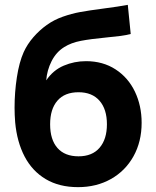

<svg xmlns="http://www.w3.org/2000/svg" viewBox="-20 -755 644 791"><path d="M42.5 -251Q40 -282 40 -311.5Q40 -374.5 49.5 -436.5Q59 -498.5 77.5 -540Q92.5 -573 117.5 -601.8Q142.5 -630.5 172.5 -652Q202.5 -673.5 238.8 -686.2Q275 -699 310.8 -705.5Q346.5 -712 404 -719.5Q473 -728.5 506.5 -735L518.5 -615Q500 -610 476.8 -607Q453.5 -604 417.5 -600.5Q354 -594.5 313.5 -586.8Q273 -579 244.5 -561Q211.5 -540.5 192.5 -503Q173.5 -465.5 170.5 -424Q199 -466 242.5 -484.5Q286 -503 334.5 -503Q404 -503 456 -469.2Q508 -435.5 535.8 -377.5Q563.5 -319.5 563.5 -249Q563.5 -171.5 530 -111.2Q496.5 -51 437 -17.5Q377.5 16 301.5 16Q224 16 168.5 -17Q113 -50 81.5 -110Q50 -170 42.5 -251ZM420.5 -243Q420.5 -305 390 -340Q359.5 -375 303.5 -375Q246.5 -375 216.5 -340.2Q186.5 -305.5 186.5 -243Q186.5 -179.5 216.8 -145.2Q247 -111 303.5 -111Q360 -111 390.2 -146.2Q420.5 -181.5 420.5 -243Z"/></svg>

Font: Hauora ExtraBold
Style: Regular
Weight: 800
Designer: Wayne Shih
Foundry: WCYS
Version: Version 1.001